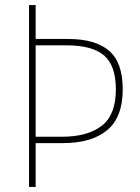

<svg xmlns="http://www.w3.org/2000/svg" viewBox="-20 -734 548 754"><path d="M462 -383Q462 -274 401 -223Q340 -172 227 -172H120V0H94V-714H120V-581H247Q354 -581 408 -535Q462 -489 462 -383ZM223 -197Q324 -197 379.5 -240Q435 -283 435 -383Q435 -476 389 -516Q343 -556 240 -556H120V-197Z"/></svg>

Font: Noto Sans Myanmar SemiCondensed Thin
Style: Regular
Weight: 100
Width: 4
Designer: Monotype Design Team
Foundry: Monotype Imaging Inc.
Version: Version 2.107; ttfautohint (v1.8.4.7-5d5b)